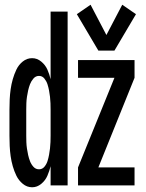

<svg xmlns="http://www.w3.org/2000/svg" viewBox="-20 -784 616 812"><path d="M396 -570H464L555 -724L497 -764L430 -636L363 -764L305 -724ZM310 0H549V-76H396L549 -455V-530H310V-455H464L310 -76ZM116 8Q137 8 154.5 -6.5Q172 -21 180.5 -41Q189 -61 194 -81V0H266V-735H194V-449Q189 -470 180.5 -489.5Q172 -509 154.5 -523.5Q137 -538 116 -538Q94 -538 76.5 -524Q59 -510 49.5 -490Q40 -470 34 -449Q28 -428 25 -406.5Q22 -385 21 -363.5Q20 -342 20 -320V-210Q20 -188 21 -166.5Q22 -145 25 -123.5Q28 -102 34 -81Q40 -60 49.5 -40.5Q59 -21 76.5 -6.5Q94 8 116 8ZM145 -68Q131 -68 121.5 -78.5Q112 -89 107 -102Q102 -115 99 -128.5Q96 -142 94 -155.5Q92 -169 91.5 -182.5Q91 -196 91 -210V-320Q91 -334 91.5 -347.5Q92 -361 94 -374.5Q96 -388 99 -401.5Q102 -415 107 -428Q112 -441 121.5 -452Q131 -463 145 -463Q159 -463 168 -451.5Q177 -440 181 -427Q185 -414 187.5 -401Q190 -388 191.5 -374.5Q193 -361 193.5 -347.5Q194 -334 194 -320V-210Q194 -197 193.5 -183.5Q193 -170 191.5 -156.5Q190 -143 187.5 -129.5Q185 -116 181 -103Q177 -90 168 -79Q159 -68 145 -68Z"/></svg>

Font: Iosevka SS01 Extended
Style: Regular
Weight: 400
Width: 7
Monospace: yes
Designer: Belleve Invis
Foundry: Belleve Invis
Version: Version 3.4.7; ttfautohint (v1.8.3)